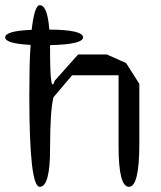

<svg xmlns="http://www.w3.org/2000/svg" viewBox="-50 -720 620 740"><path d="M362 -510 436 -477 487 -397V-166Q487 0 447 0Q407 0 407 -156V-430H228L156 -345Q143 -294 143 -147Q143 0 103 0Q63 0 63 -350Q63 -409 64 -458.5Q65 -508 68 -547Q-30 -552 -30 -576Q-30 -601 72 -605Q83 -700 103 -700Q133 -700 140 -606Q270 -605 270 -576Q270 -549 143 -546V-526Q143 -351 161 -409L251 -510Z"/></svg>

Font: Syne Mono
Style: Regular
Weight: 400
Monospace: yes
Designer: Lucas Descroix
Foundry: Bonjour Monde
Version: Version 2.000; ttfautohint (v1.8.3)